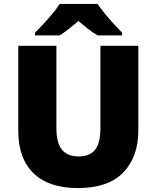

<svg xmlns="http://www.w3.org/2000/svg" viewBox="-20 -947 797 977"><path d="M684 -284Q684 -149 607.5 -69.5Q531 10 376 10Q228 10 150.5 -65.5Q73 -141 73 -280V-714H267V-295Q267 -219 295.5 -185Q324 -151 379 -151Q438 -151 464.5 -185.5Q491 -220 491 -296V-714H684ZM476 -927Q492 -904 514.5 -876.5Q537 -849 560.5 -823.5Q584 -798 601 -781V-767H477Q451 -782 428 -800Q405 -818 379 -840Q353 -818 331.5 -801Q310 -784 284 -767H158V-781Q177 -799 200.5 -824.5Q224 -850 246.5 -877Q269 -904 284 -927Z"/></svg>

Font: Noto Sans Telugu Black
Style: Regular
Weight: 900
Designer: Jelle Bosma - Monotype Design Team
Foundry: Monotype Imaging Inc.
Version: Version 2.005; ttfautohint (v1.8.4.7-5d5b)